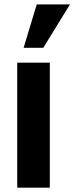

<svg xmlns="http://www.w3.org/2000/svg" viewBox="-20 -868 344 888"><path d="M89.4 -647 149.9 -847.7H303.7L180.2 -647ZM59.6 0V-578.1H210.4V0Z"/></svg>

Font: Oswald
Style: DemiBold
Weight: 600
Designer: Vernon Adams
Foundry: Vernon Adams
Version: 3.0; ttfautohint (v0.95) -l 8 -r 50 -G 200 -x 0 -w "G" -W -c